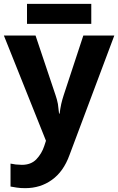

<svg xmlns="http://www.w3.org/2000/svg" viewBox="-20 -729 609 989"><path d="M0 -545.9H163.1L266.1 -238.8Q273.4 -218.3 278.3 -193.4Q281.7 -170.4 284.2 -144H287.1Q290 -168 295.4 -193.4Q300.3 -214.8 308.1 -238.8L409.2 -545.9H568.8L337.9 69.8Q307.1 154.8 247.6 197.3Q188.5 240.2 109.9 240.2Q85 240.2 66.4 237.3Q50.8 235.4 34.2 231.9V113.8Q37.6 114.3 46.4 115.7Q55.2 117.2 60.5 118.2Q82 120.1 92.8 120.1Q139.6 120.1 167 91.8Q195.3 62 208 22.9L216.8 -3.9ZM450.2 -709V-606H119.1V-709Z"/></svg>

Font: Droid Sans Thai
Style: Bold
Weight: 700
Designer: Steve Matteson
Foundry: Ascender Corporation
Version: Version 1.00